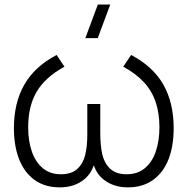

<svg xmlns="http://www.w3.org/2000/svg" viewBox="-20 -792 809 828"><path d="M401.5 -627.5H348L402 -772.5H455.5ZM238.5 16Q173 16 128.8 -16.2Q84.5 -48.5 62.2 -105.8Q40 -163 40 -239Q40 -348.5 84.8 -426.8Q129.5 -505 224 -555L258 -504.5Q175 -459 138.2 -396.5Q101.5 -334 101.5 -243Q101.5 -184.5 117.2 -138.8Q133 -93 164.5 -66.8Q196 -40.5 242.5 -40.5Q288 -40.5 313 -63.2Q338 -86 347.2 -123Q356.5 -160 356.5 -214V-343.5H412.5V-218Q412.5 -164 421.2 -126Q430 -88 455.2 -64.2Q480.5 -40.5 526.5 -40.5Q573.5 -40.5 605.2 -67.2Q637 -94 652.2 -139.8Q667.5 -185.5 667.5 -243Q667.5 -304.5 651.2 -352.2Q635 -400 600.8 -437.2Q566.5 -474.5 511.5 -504.5L545.5 -555Q641 -504.5 685 -426.2Q729 -348 729 -239Q729 -162.5 706.8 -105.2Q684.5 -48 640 -16Q595.5 16 531.5 16Q471 16 429 -16Q398.5 -39 384.5 -79Q370.5 -39 340 -16Q298.5 16 238.5 16Z"/></svg>

Font: Vela Sans Light
Style: Regular
Weight: 300
Designer: Principal design: Mikhail Sharanda - project Manrope.
Design modification: Ravid Balaliev
Foundry: Mikhail Sharanda
Version: Version 1.001